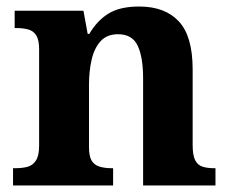

<svg xmlns="http://www.w3.org/2000/svg" viewBox="-20 -569 707 589"><path d="M20 0V-53H26Q49 -53 65 -57.5Q81 -62 90.5 -77Q100 -92 100 -122V-418Q100 -446 91.5 -460Q83 -474 67 -478.5Q51 -483 29 -483H25V-536H236L249 -465H254Q278 -506 313 -527.5Q348 -549 407 -549Q486 -549 528.5 -503.5Q571 -458 571 -356V-124Q571 -93 578.5 -78Q586 -63 600.5 -58Q615 -53 637 -53H641V0H419V-329Q419 -393 402.5 -428.5Q386 -464 342 -464Q308 -464 288.5 -442.5Q269 -421 261 -385.5Q253 -350 253 -309V-118Q253 -90 261 -76.5Q269 -63 285 -58Q301 -53 323 -53H327V0Z"/></svg>

Font: Noto Serif Myanmar
Style: Regular
Weight: 400
Designer: Ben Mitchell and the Monotype Design Team
Foundry: Monotype Imaging Inc.
Version: Version 2.106